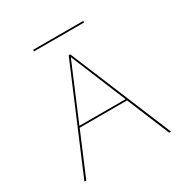

<svg xmlns="http://www.w3.org/2000/svg" viewBox="-177 -931 1042 1077"><g transform="rotate(-30 343.5 -392.0)"><path d="M498 -275H191L75 0H63L341 -658H351L624 0H612ZM494 -285 346 -643 195 -285ZM183 -784H508V-774H183Z"/></g></svg>

Font: Ysabeau Hairline
Style: Regular
Weight: 100
Designer: Christian Thalmann (Catharsis Fonts)
Version: Version 0.003